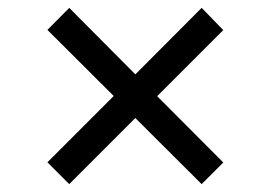

<svg xmlns="http://www.w3.org/2000/svg" viewBox="-20 -577 688 488"><path d="M156 -109 100.5 -164.5 269 -333 100.5 -501 156 -557 324 -388 492.5 -557 547.5 -500.5 379.5 -332.5 547.5 -164 492.5 -109 324 -277Z"/></svg>

Font: Geologica Roman
Style: Regular
Weight: 400
Designer: Sindre Bremnes, Frode Helland
Foundry: Monokrom Skriftforlag AS
Version: Version 1.010;gftools[0.9.28]